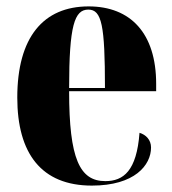

<svg xmlns="http://www.w3.org/2000/svg" viewBox="-20 -570 539 600"><path d="M267 10C401 10 452 -54 452 -109C452 -133 436 -149 416 -155C407 -36 366 -4 309 -4C229 -4 196 -74 196 -285H468V-308C468 -466 388 -550 257 -550C115 -550 34 -453 34 -265C34 -91 109 10 267 10ZM308 -295H196C196 -491 213 -540 256 -540C298 -540 308 -491 308 -295Z"/></svg>

Font: Noto Serif Display ExtraCondensed Black
Style: Regular
Weight: 900
Width: 2
Designer: Monotype Design Team
Foundry: Monotype Imaging Inc.
Version: Version 2.009